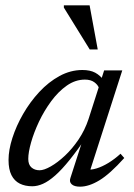

<svg xmlns="http://www.w3.org/2000/svg" viewBox="-20 -690 502 720"><path d="M244 -22.5 296 -183.5H309Q271.5 -128 241.5 -90.8Q211.5 -53.5 186.8 -31.8Q162 -10 141.2 -0.8Q120.5 8.5 101 8.5Q74 8.5 54 -1.5Q34 -11.5 23 -33.2Q12 -55 12 -90Q12 -127.5 26.5 -172.8Q41 -218 66.8 -262.8Q92.5 -307.5 127.2 -345Q162 -382.5 203.2 -405Q244.5 -427.5 289 -427.5Q318 -427.5 336.8 -417.5Q355.5 -407.5 371 -387L351 -360Q347 -372 333.5 -381.8Q320 -391.5 298.5 -391.5Q262.5 -391.5 230.5 -369Q198.5 -346.5 172 -310.5Q145.5 -274.5 126.2 -233.8Q107 -193 96.5 -155.8Q86 -118.5 86 -94Q86 -72.5 98 -62Q110 -51.5 128.5 -51.5Q145 -51.5 170.5 -66Q196 -80.5 223.5 -106.2Q251 -132 274.8 -167.2Q298.5 -202.5 312 -243.5L370.5 -426H431H438.5L313 -35.5L304.5 -54.5Q321 -52 342.2 -58.5Q363.5 -65 386.8 -79.2Q410 -93.5 432 -113.5L446 -97.5Q392 -37.5 352.8 -13.8Q313.5 10 280 10Q258.5 10 248.8 1Q239 -8 244 -22.5ZM346.5 -504.5H316.5L219.5 -661.5V-670H316Z"/></svg>

Font: Newsreader 18pt
Style: Italic
Weight: 400
Italic angle: -17°
Version: Version 1.003